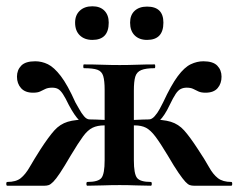

<svg xmlns="http://www.w3.org/2000/svg" viewBox="-24 -591 759 611"><path d="M254 0Q251 0 251 -6Q251 -12 254 -12Q289 -12 299 -25Q309 -38 309 -81V-305Q309 -334 304.5 -349Q300 -364 286 -369Q272 -374 243 -374Q241 -374 241 -380Q241 -386 243 -386Q273 -386 301 -385Q329 -384 357 -384Q384 -384 411.5 -385Q439 -386 468 -386Q470 -386 470 -380Q470 -374 468 -374Q440 -374 425.5 -368Q411 -362 406.5 -347Q402 -332 402 -303V-81Q402 -38 412 -25Q422 -12 456 -12Q459 -12 459 -6Q459 0 456 0Q435 0 409.5 -1Q384 -2 357 -2Q329 -2 302.5 -1Q276 0 254 0ZM-1 0Q-4 0 -4 -6Q-4 -12 -1 -12Q27 -12 42 -24Q57 -36 70.5 -59.5Q84 -83 105 -116Q131 -156 149 -176Q167 -196 191.5 -203.5Q216 -211 261 -211Q266 -211 282.5 -210.5Q299 -210 317.5 -209Q336 -208 346 -207L345 -189Q324 -192 308 -192Q286 -192 270.5 -184.5Q255 -177 240 -156.5Q225 -136 201 -96Q180 -60 167 -40.5Q154 -21 145.5 -12.5Q137 -4 131 -2Q125 0 118 0ZM261 -191Q245 -191 229 -207Q213 -223 195 -257Q184 -280 176 -292Q168 -304 160.5 -308Q153 -312 142 -312Q129 -312 120.5 -308Q112 -304 104 -300Q96 -296 81 -296Q56 -296 43 -310.5Q30 -325 30 -347Q30 -368 43.5 -382Q57 -396 88 -396Q109 -396 128.5 -386.5Q148 -377 169.5 -349Q191 -321 216 -265Q221 -257 228 -244Q235 -231 243.5 -221Q252 -211 261 -211ZM593 0Q586 0 580 -2Q574 -4 566 -12.5Q558 -21 544.5 -40.5Q531 -60 510 -96Q486 -136 470.5 -156.5Q455 -177 440.5 -184.5Q426 -192 404 -192Q387 -192 366 -189L365 -207Q376 -208 394.5 -209Q413 -210 429.5 -210.5Q446 -211 450 -211Q495 -211 519.5 -203.5Q544 -196 562 -176Q580 -156 606 -116Q628 -83 641 -59.5Q654 -36 669.5 -24Q685 -12 712 -12Q715 -12 715 -6Q715 0 712 0ZM450 -191V-211Q459 -211 468 -221Q477 -231 484 -244Q491 -257 495 -265Q521 -321 542 -349Q563 -377 583 -386.5Q603 -396 623 -396Q654 -396 667.5 -382Q681 -368 681 -347Q681 -325 668.5 -310.5Q656 -296 630 -296Q616 -296 607.5 -300Q599 -304 591 -308Q583 -312 570 -312Q560 -312 551.5 -308Q543 -304 535 -292Q527 -280 516 -257Q500 -223 483.5 -207Q467 -191 450 -191ZM270 -464Q245 -464 230 -478.5Q215 -492.9 215 -519Q215 -543 230 -557Q245 -571 270 -571Q294.6 -571 308.3 -557Q322 -543 322 -519Q322 -464 270 -464ZM444 -464Q419 -464 404.5 -478.5Q390 -492.9 390 -519Q390 -543.2 404.5 -556.6Q419 -570 444 -570Q496 -570 496 -519Q496 -464 444 -464Z"/></svg>

Font: Cormorant Light
Style: Regular
Weight: 300
Designer: Christian Thalmann (Catharsis Fonts)
Foundry: Catharsis Fonts
Version: Version 4.000